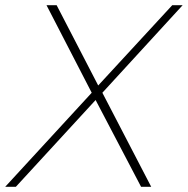

<svg xmlns="http://www.w3.org/2000/svg" viewBox="-42 -719 723 739"><path d="M176 -699 336 -390 621 -699H661L352 -362L540 0H501L326 -334L19 0H-22L311 -362L137 -699Z"/></svg>

Font: Montserrat Alternates ExLight
Style: Italic
Weight: 275
Italic angle: -11.3°
Designer: Julieta Ulanovsky
Foundry: Julieta Ulanovsky
Version: Version 7.200